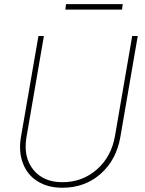

<svg xmlns="http://www.w3.org/2000/svg" viewBox="-20 -882 691 912"><path d="M634.3 -710.9 551.8 -231.9Q532.7 -122.1 458 -56.2Q383.3 9.8 276.4 9.8Q208.5 9.8 159.7 -20Q110.8 -49.8 89.4 -105Q67.9 -160.2 79.1 -229L162.6 -710.9H188.5L105.5 -229Q90.3 -135.3 138.2 -75.9Q186 -16.6 276.4 -16.6Q371.1 -16.6 440.2 -77.1Q509.3 -137.7 526.4 -237.3L607.9 -710.9ZM559.6 -836.4H290.5L293.5 -862.3H563Z"/></svg>

Font: Roboto Thin
Style: Italic
Weight: 250
Italic angle: -12°
Designer: Google
Version: Version 2.134; 2016